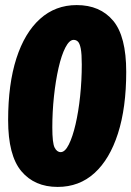

<svg xmlns="http://www.w3.org/2000/svg" viewBox="-20 -728 517 756"><path d="M207 8Q116 8 64 -54Q12 -116 12 -255Q12 -397 44.5 -498Q77 -599 137.5 -653.5Q198 -708 282 -708Q374 -708 425.5 -646.5Q477 -585 477 -445Q477 -304 444.5 -202.5Q412 -101 352 -46.5Q292 8 207 8ZM219 -129Q236 -129 251 -159Q266 -189 277.5 -238.5Q289 -288 295.5 -349.5Q302 -411 302 -474Q302 -516 298 -536.5Q294 -557 287 -564Q280 -571 270 -571Q253 -571 237.5 -541Q222 -511 210.5 -460.5Q199 -410 192.5 -349Q186 -288 186 -226Q186 -165 195 -147Q204 -129 219 -129Z"/></svg>

Font: Asap Condensed Condensed Black
Style: Italic
Weight: 900
Width: 3
Italic angle: -6°
Designer: Pablo Cosgaya
Foundry: Omnibus-Type
Version: Version 3.001; ttfautohint (v1.8.4.7-5d5b)